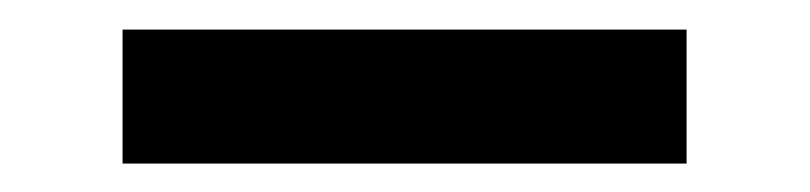

<svg xmlns="http://www.w3.org/2000/svg" viewBox="-20 -312 561 133"><path d="M455.6 -198.7H64.9V-291.5H455.6Z"/></svg>

Font: Kumbh Sans SemiBold
Style: Regular
Weight: 600
Version: Version 1.005